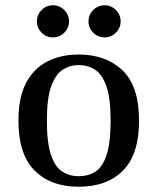

<svg xmlns="http://www.w3.org/2000/svg" viewBox="-20 -709 598 729"><path d="M279 0Q173 0 111.5 -61.5Q50 -123 50 -251Q50 -339 79 -394Q108 -449 159.5 -475.5Q211 -502 279 -502Q382 -502 445 -442Q508 -382 508 -251Q508 -123 447 -61.5Q386 0 279 0ZM279 -40Q315 -40 342 -57Q369 -74 384.5 -120Q400 -166 400 -251Q400 -336 384 -381.5Q368 -427 340.5 -444.5Q313 -462 279 -462Q246 -462 218.5 -444.5Q191 -427 174.5 -381.5Q158 -336 158 -251Q158 -167 173.5 -121Q189 -75 216.5 -57.5Q244 -40 279 -40ZM120 -628Q120 -653 138 -671Q156 -689 181 -689Q206 -689 224 -671Q242 -653 242 -628Q242 -603 224 -585Q206 -567 181 -567Q156 -567 138 -585Q120 -603 120 -628ZM316 -628Q316 -653 334 -671Q352 -689 377 -689Q402 -689 420 -671Q438 -653 438 -628Q438 -603 420 -585Q402 -567 377 -567Q352 -567 334 -585Q316 -603 316 -628Z"/></svg>

Font: Marmelad
Style: Regular
Weight: 400
Designer: Manvel Shmavonyan
Foundry: Cyreal
Version: Version 1.110; ttfautohint (v1.8.4.7-5d5b)